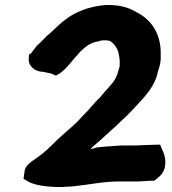

<svg xmlns="http://www.w3.org/2000/svg" viewBox="-20 -746 688 767"><path d="M95 -515C91 -484 118 -459 153 -459L185 -452L203 -444L216 -451C245 -469 268 -505 302 -541C324 -562 344 -577 374 -581H376C381 -585 392 -585 394 -585C409 -585 416 -584 422 -581C434 -573 447 -556 452 -540C456 -523 460 -504 458 -488V-485V-482V-480C457 -477 455 -473 454 -467C452 -460 449 -450 446 -443C438 -422 422 -405 398 -379L378 -355C372 -349 365 -343 359 -336C345 -321 335 -307 323 -296C303 -276 288 -257 271 -243C244 -219 214 -194 188 -167C177 -156 158 -139 147 -130C117 -107 89 -94 80 -70L79 -67L74 -32L85 -25C113 -6 161 -1 200 1H222C228 1 234 1 245 0C254 0 266 -1 275 -2C336 -8 392 -21 452 -21H525C548 -21 570 -24 586 -24H596C608 -34 629 -45 638 -75V-76C647 -115 630 -142 625 -155L620 -168H605C585 -168 564 -166 547 -166H544C537 -165 530 -165 523 -165H475C469 -165 462 -165 453 -164L436 -163C412 -162 388 -159 367 -157H365C357 -153 349 -152 341 -150C347 -157 358 -166 368 -175C382 -186 400 -204 416 -218C428 -230 445 -242 462 -261C484 -280 504 -301 528 -327C562 -363 600 -405 610 -457C614 -471 623 -493 622 -518V-539C621 -604 592 -664 524 -698C496 -715 462 -726 413 -726C380 -726 353 -719 328 -712H327L301 -702C268 -689 237 -667 214 -645C192 -625 182 -614 165 -601L164 -599C153 -589 141 -575 127 -563C116 -550 109 -539 105 -534L96 -528Z"/></svg>

Font: Hussar Pisanka
Style: BlkKur
Weight: 700
Designer: Robert Jablonski
Foundry: Cannot Into Space Fonts
Version: Version 1.070